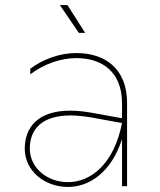

<svg xmlns="http://www.w3.org/2000/svg" viewBox="-20 -737 632 760"><path d="M463 0H483V-329C483 -469 392 -527 282 -527C220 -527 153 -505 100 -465V-443C156 -485 222 -507 282 -507C384 -507 463 -453 463 -328V-269L347 -290C314 -296 284 -299 258 -299C131 -299 78 -234 78 -148C78 -62 155 3 249 3C333 3 420 -54 463 -186ZM317 -607 247 -717H217L292 -607ZM98 -149C98 -228 149 -280 259 -280C284 -280 311 -277 342 -272L463 -250C431 -87 339 -16 249 -16C167 -16 98 -72 98 -149Z"/></svg>

Font: Chess Sans Thin
Style: Regular
Weight: 100
Designer: Wolf Bōese
Foundry: Wolf Bōese
Version: Version 7.223;Glyphs 3.3 (3306)